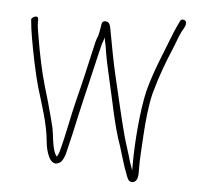

<svg xmlns="http://www.w3.org/2000/svg" viewBox="-50 -695 824 776"><g transform="rotate(5 362.5 -307.0)"><path d="M537 -9V-41C537 -53.7 537.5 -68.7 538.5 -86L543 -164C546.5 -222.8 553 -286.9 565 -335C584.9 -408.1 607.2 -466.6 634 -530C646.4 -560.3 649.2 -572.3 661 -596C668.5 -608.2 685.6 -634.4 666.5 -642C658.2 -645.3 652.3 -642.7 649 -634C642.7 -619.2 631.1 -597 625 -580C594.7 -501.1 562.4 -430.3 539 -342C520.5 -261.1 510 -135.7 510 -41V-18C506.1 -29.8 502.1 -39.8 498 -52C488.2 -88.7 476.1 -120.5 466 -158.5C446.8 -230.5 429 -311.5 411 -386C396.9 -444.5 383.4 -518.6 373 -576C369.5 -592.2 368.6 -607.6 350.5 -609C342.2 -609.7 337 -605.7 335 -597L333 -583C330.9 -570.6 327.6 -549.1 322 -538C319.3 -532.7 315 -516 309 -488C293.5 -419 277.2 -347.3 260 -281C243 -215.2 230.3 -135.5 211 -68C209.3 -62 205.8 -51.8 201 -47C197.7 -51 194.3 -57.3 191 -66C180.2 -98.4 180.7 -125.6 174 -161L164.5 -199C154.4 -239.5 141 -285 129 -325C113.1 -377.8 96.4 -457.6 86.5 -519C82.1 -546.6 78 -561.9 78 -586C79.4 -590.1 77.6 -595.1 77 -599C73.1 -610.8 50 -597.6 50 -591C52.3 -565.7 54.8 -543.9 60 -515C71 -453.6 87.1 -371.7 103 -317.5C122.9 -249.6 148.9 -178.7 156 -101C159 -67.6 175.7 -3.8 212 -22C225.5 -28.7 231.8 -44.4 237 -60C249.6 -110.5 263.6 -172.7 274 -221C293.5 -308.6 314.9 -392.8 335 -482C341 -508 345 -522.7 347 -526C349 -530.7 350.7 -536.7 352 -544C354.7 -532.7 357.3 -519.7 360 -505C364.4 -471.5 377.2 -412.2 385 -380C406.4 -291.2 423.3 -190.7 453 -110C465.5 -70.6 475 -33.9 489 1C493.9 13.3 497.7 29 513.5 29C531.1 29 537 9.7 537 -9Z"/></g></svg>

Font: Take Off
Style: Regular, Eh
Weight: 400
Foundry: Cannot Into Space Fonts
Version: Version 0.89